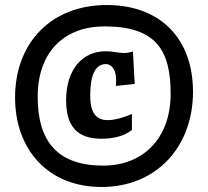

<svg xmlns="http://www.w3.org/2000/svg" viewBox="-20 -732 828 764"><path d="M243 -332C243 -205 313 -180 384 -180C428 -180 473 -189 505 -215V-278C479 -268 443 -254 408 -254C363 -254 339 -283 339 -351C339 -434 359 -477 402 -477C421 -477 442 -459 442 -414C442 -406 442 -398 441 -390L516 -398L509 -527C491 -522 484 -521 475 -521C450 -521 432 -528 400 -528C311 -528 243 -459 243 -332ZM396 -627C602 -627 659 -531 659 -359C659 -181 549 -73 391 -73C209 -73 130 -169 130 -347C130 -526 236 -627 396 -627ZM40 -344C40 -137 171 12 384 12C603 12 748 -148 748 -367C748 -576 620 -712 405 -712C183 -712 40 -561 40 -344Z"/></svg>

Font: CantoraOne
Style: Regular
Weight: 400
Designer: Pablo Impallari, Rodrigo Fuenzalida
Foundry: Pablo Impallari
Version: Version 1.001